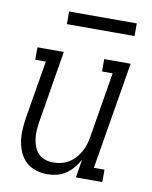

<svg xmlns="http://www.w3.org/2000/svg" viewBox="-82 -769 663 838"><g transform="rotate(10 250.0 -350.0)"><path d="M185 8Q158 8 133.5 0Q109 -8 91 -24.5Q73 -41 62.5 -64Q52 -87 48 -112.5Q44 -138 45.5 -164.5Q47 -191 51 -218L94 -475H47V-530H164L111 -209Q108 -190 107 -171Q106 -152 108.5 -134Q111 -116 117.5 -99.5Q124 -83 136.5 -70.5Q149 -58 166 -52.5Q183 -47 202 -47Q220 -47 237 -51Q254 -55 270 -64.5Q286 -74 298.5 -88Q311 -102 320 -118Q329 -134 334 -150.5Q339 -167 342 -185L390 -475H343V-530H460L381 -55H428V0H311L324 -81Q314 -62 299.5 -44.5Q285 -27 266.5 -14.5Q248 -2 226.5 3Q205 8 185 8ZM156 -652V-708H456V-652Z"/></g></svg>

Font: Iosevka Slab Light Oblique
Style: Regular
Weight: 300
Italic angle: -9°
Monospace: yes
Designer: Belleve Invis
Foundry: Belleve Invis
Version: Version 11.1.1; ttfautohint (v1.8.3)